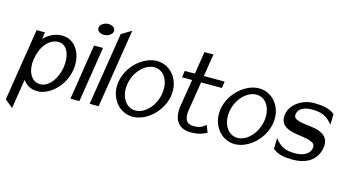

<svg xmlns="http://www.w3.org/2000/svg" viewBox="-89 -981 2705 1508"><g transform="rotate(15 1263.0 -227.0)"><path d="M8 136 73 190 111 -50C135 -16 170 11 232 11C320 11 439 -83 461 -225C480 -344 421 -462 307 -462C244 -462 197 -432 161 -397L169 -451H101ZM138 -224C154 -328 213 -406 293 -406C364 -406 397 -319 382 -224C368 -136 312 -48 237 -48C158 -48 124 -136 138 -224Z M566 -598C562 -572 586 -552 620 -552C654 -552 686 -572 690 -598C694 -624 669 -644 635 -644C601 -644 570 -624 566 -598ZM497 0H570L641 -451H568Z M653 0H726L828 -641L747 -592Z M827 -226C806 -95 893 11 1004 11C1115 11 1234 -95 1255 -226C1276 -357 1190 -462 1079 -462C968 -462 848 -357 827 -226ZM899 -226C915 -328 993 -409 1071 -409C1149 -409 1199 -328 1183 -226C1167 -124 1091 -42 1013 -42C935 -42 883 -124 899 -226Z M1300 -389H1382L1346 -165C1330 -52 1380 11 1475 11C1543 11 1571 -3 1607 -20L1584 -78C1551 -55 1543 -42 1484 -42C1426 -42 1406 -84 1418 -158L1455 -389H1624L1632 -443H1463L1492 -626H1419L1390 -443H1308Z M1657 -226C1636 -95 1723 11 1834 11C1945 11 2064 -95 2085 -226C2106 -357 2020 -462 1909 -462C1798 -462 1678 -357 1657 -226ZM1729 -226C1745 -328 1823 -409 1901 -409C1979 -409 2029 -328 2013 -226C1997 -124 1921 -42 1843 -42C1765 -42 1713 -124 1729 -226Z M2157 -321C2143 -235 2201 -208 2261 -195C2305 -185 2364 -184 2402 -167C2423 -160 2441 -148 2437 -120C2428 -63 2371 -42 2310 -42C2234 -42 2195 -59 2145 -120L2143 -33C2185 3 2244 11 2306 11C2443 11 2504 -61 2517 -142C2528 -209 2496 -240 2453 -259C2399 -284 2314 -276 2263 -299C2246 -306 2233 -316 2237 -342C2245 -392 2297 -409 2352 -409C2428 -409 2472 -392 2522 -331L2524 -418C2481 -454 2417 -462 2355 -462C2254 -462 2169 -396 2157 -321Z"/></g></svg>

Font: Charger Sport
Style: DfNrwObl
Weight: 400
Designer: Jasper
Foundry: Cannot Into Space Fonts
Version: Version 1.1